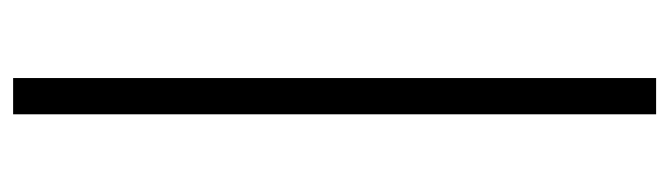

<svg xmlns="http://www.w3.org/2000/svg" viewBox="-366 -384 971 278"><g transform="rotate(-90 119.0 -244.5)"><path d="M145.5 -710.5V220.5H93V-710.5Z"/></g></svg>

Font: Anek Devanagari Medium Light
Style: Regular
Weight: 300
Version: Version 1.003